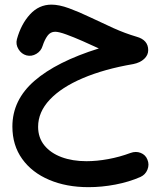

<svg xmlns="http://www.w3.org/2000/svg" viewBox="-20 -459 680 809"><path d="M196.8 -439.5Q229 -439.5 271 -424.1Q313 -408.7 360.4 -386Q407.7 -363.3 457.5 -340.8Q507.3 -318.4 555.7 -304.2Q604.5 -290.5 604.5 -247.6Q604.5 -226.6 587.4 -210.7Q570.3 -194.8 541.5 -189Q418.9 -168 328.9 -129.6Q238.8 -91.3 189.7 -39.1Q140.6 13.2 140.6 75.2Q140.6 121.1 167 153.6Q193.4 186 239.3 203.1Q285.2 220.2 344.2 220.2Q387.7 220.2 435.8 211.4Q483.9 202.6 529.8 185.5Q552.7 177.2 573 185.3Q593.3 193.4 601.1 213.4Q609.9 234.4 601.3 255.6Q592.8 276.9 571.8 286.6Q523.9 307.6 466.6 318.6Q409.2 329.6 353 329.6Q259.8 329.6 187.3 298.8Q114.7 268.1 73.5 210.7Q32.2 153.3 32.2 74.2Q32.2 -37.6 125.2 -118.4Q218.3 -199.2 396.5 -254.9Q365.2 -269.5 328.1 -285.9Q291 -302.2 259.5 -313.7Q228 -325.2 212.4 -325.2Q192.4 -325.2 180.2 -308.3Q168 -291.5 159.7 -266.1Q153.3 -244.1 133.3 -232.2Q113.3 -220.2 91.8 -225.6Q70.3 -231.4 57.9 -251.7Q45.4 -272 51.3 -293.9Q68.8 -357.4 106.4 -398.4Q144 -439.5 196.8 -439.5Z"/></svg>

Font: Mikhak-DS2-FD SemiBold
Style: Regular
Weight: 600
Designer: Amin Abedi
Version: Version 3.2